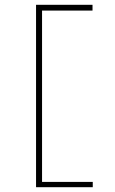

<svg xmlns="http://www.w3.org/2000/svg" viewBox="-20 -690 478 799"><path d="M130 89V-670H365V-646H155V67H366V89Z"/></svg>

Font: Inconsolata SemiCondensed ExtraLight
Style: Regular
Weight: 200
Width: 4
Monospace: yes
Designer: Raph Levien, Cyreal, Brenton Simpson
Foundry: Raph Levien, Cyreal, Google
Version: Version 3.100; ttfautohint (v1.8.4.7-5d5b)